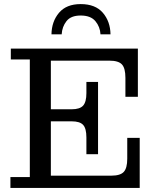

<svg xmlns="http://www.w3.org/2000/svg" viewBox="-20 -920 773 940"><path d="M232 -752Q233 -815 269 -857.5Q305 -900 375 -900Q447 -900 483.5 -857.5Q520 -815 521 -752H472Q470 -789 447 -816.5Q424 -844 375 -844Q327 -844 305.5 -816.5Q284 -789 282 -752ZM31 0V-53H126V-629H33V-682H655V-446H594V-539Q594 -586 577 -604.5Q560 -623 516 -623H229V-385H331Q371 -385 387 -403Q403 -421 403 -464V-519H460V-165H403V-247Q403 -291 387 -308.5Q371 -326 331 -326H229V-60H525Q569 -60 586 -78.5Q603 -97 603 -143V-245H664V0Z"/></svg>

Font: Montagu Slab 16pt
Style: Regular
Weight: 400
Designer: Florian Karsten
Foundry: Florian Karsten
Version: Version 1.000; ttfautohint (v1.8.3)